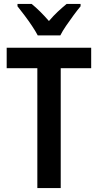

<svg xmlns="http://www.w3.org/2000/svg" viewBox="-20 -957 499 977"><path d="M289 0H170V-610H14V-714H444V-610H289ZM172 -777Q161 -798 143 -825Q125 -852 105 -878.5Q85 -905 69 -925V-937H141Q183 -903 229 -850Q253 -878 274.5 -898Q296 -918 319 -937H390V-925Q374 -906 354.5 -879.5Q335 -853 316.5 -826Q298 -799 287 -777Z"/></svg>

Font: Noto Sans Myanmar Condensed SemiBold
Style: Regular
Weight: 600
Width: 3
Designer: Monotype Design Team
Foundry: Monotype Imaging Inc.
Version: Version 2.107; ttfautohint (v1.8.4.7-5d5b)